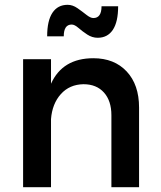

<svg xmlns="http://www.w3.org/2000/svg" viewBox="-20 -778 668 798"><path d="M278 -676Q245 -676 245 -627H176Q176 -692 198 -725Q220 -758 261 -758Q282 -758 302 -744Q322 -730 339 -716.5Q356 -703 368 -703Q402 -703 402 -752H471Q471 -687 449 -654Q427 -621 386 -621Q363 -621 342.5 -634.5Q322 -648 306 -662Q290 -676 278 -676ZM368 -536Q455 -536 506.5 -481Q558 -426 558 -331V0H443V-299Q443 -359 412 -393.5Q381 -428 327 -428Q269 -427 233 -387Q197 -347 192 -283V0H76V-532H192V-430Q240 -536 368 -536Z"/></svg>

Font: Steamflix Grotesk
Style: Regular
Weight: 400
Designer: Julieta Ulanovsky
Foundry: Julieta Ulanovsky
Version: Version 4.000;PS 004.000;hotconv 1.0.88;makeotf.lib2.5.64775